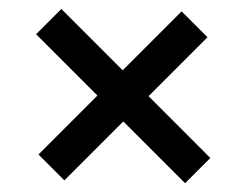

<svg xmlns="http://www.w3.org/2000/svg" viewBox="-20 -568 550 431"><path d="M395.5 -156.7 256.8 -295.4 124.5 -163.1 66.4 -221.2 198.7 -353.5 61 -491.2 117.7 -547.9 255.4 -410.2 387.7 -542.5 445.8 -484.4 313.5 -352.1 452.1 -213.4Z"/></svg>

Font: Arian AMU
Style: Regular
Weight: 400
Designer: Ruben Hakobyan (Tarumian)
Foundry: Ruben Hakobyan (Tarumian)
Version: Version 4.003